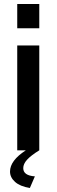

<svg xmlns="http://www.w3.org/2000/svg" viewBox="-20 -750 282 958"><path d="M129 188Q80 180 55 157.5Q30 135 30 106Q30 51 109 0H66V-523H176V0Q134 26 115 47Q96 68 96 89Q96 126 154 130ZM66 -609V-730H176V-609Z"/></svg>

Font: Oxford Sans SemiBold
Style: Regular
Weight: 600
Designer: Matt McInerney, Pablo Impallari, Rodrigo Fuenzalida
Foundry: Matt McInerney, Pablo Impallari, Rodrigo Fuenzalida
Version: Version 3.000g; ttfautohint (v1.5) -l 8 -r 28 -G 28 -x 14 -D